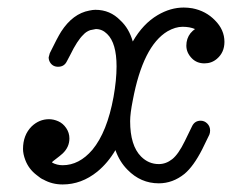

<svg xmlns="http://www.w3.org/2000/svg" viewBox="-20 -462 615 509"><path d="M497 -385Q483 -391 464 -391Q445 -391 424 -379Q359 -340 332 -196Q325 -161 325 -141Q325 -76 354 -47Q374 -27 401 -27Q420 -27 436.5 -40Q453 -53 470 -88L489 -127Q496 -142 512 -142Q522 -142 529.5 -134.5Q537 -127 537 -116Q537 -110 535 -105L516 -66Q493 -21 469 -1Q438 24 401 24Q353 24 318 -12Q297 -33 286 -64Q266 -30 238 -7Q196 27 146 27Q118 27 95 14Q89 12 77 2Q56 -14 47 -38Q41 -54 41 -67Q41 -104 64 -127Q84 -146 110 -146Q122 -146 134.5 -140.5Q147 -135 155.5 -122.5Q164 -110 164 -95Q164 -72 146 -55Q142 -51 121 -35Q118 -33 118 -31Q131 -24 146 -24Q190 -24 225 -65Q264 -112 281 -205Q289 -250 289 -286Q289 -348 264 -372Q251 -385 234 -385L219 -382Q208 -378 201 -370Q185 -355 166 -316L157 -299Q150 -285 134 -285Q127 -285 121.5 -288Q116 -291 112.5 -297Q109 -303 109 -310L112 -321Q132 -362 142 -378Q173 -426 217 -434Q226 -436 233 -436Q272 -436 299 -408Q322 -387 332 -352Q359 -399 398 -422Q432 -442 467 -442Q478 -442 490 -440Q526 -433 550 -408Q575 -383 575 -351Q575 -323 555 -306Q541 -294 522 -294Q502 -294 489 -307Q474 -322 474 -341Q474 -360 485 -374Q491 -381 497 -385Z"/></svg>

Font: TT2020Base
Style: Italic
Weight: 400
Italic angle: -15°
Version: Version 0.2.000